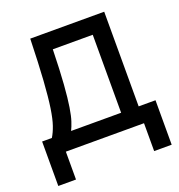

<svg xmlns="http://www.w3.org/2000/svg" viewBox="-144 -770 986 1055"><g transform="rotate(-20 349.0 -243.0)"><path d="M149.5 -650.5H582V-97H680.5V163H578V0H121V163H17.5V-97H74.5Q90 -122 102.2 -157.5Q114.5 -193 123.5 -252.8Q132.5 -312.5 139 -408.5Q145.5 -504.5 149.5 -650.5ZM187 -97H479.5V-553H246Q243 -429.5 237 -349.8Q231 -270 223.2 -221.8Q215.5 -173.5 206.2 -145.5Q197 -117.5 187 -97Z"/></g></svg>

Font: Overused Grotesk Medium
Style: Regular
Weight: 525
Version: Version 0.004